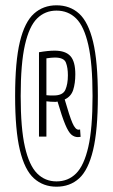

<svg xmlns="http://www.w3.org/2000/svg" viewBox="-20 -912 426 724"><path d="M193 -208Q143 -208 108 -239.5Q73 -271 55 -346Q37 -421 37 -550Q37 -680 55 -754.5Q73 -829 108 -860.5Q143 -892 193 -892Q244 -892 278.5 -860.5Q313 -829 331 -754.5Q349 -680 349 -550Q349 -421 331 -346Q313 -271 278.5 -239.5Q244 -208 193 -208ZM193 -228Q237 -228 267 -258Q297 -288 313 -358Q329 -428 329 -550Q329 -672 313 -742.5Q297 -813 267 -842.5Q237 -872 193 -872Q150 -872 120 -842.5Q90 -813 74 -742.5Q58 -672 58 -550Q58 -428 74 -358Q90 -288 120 -258Q150 -228 193 -228ZM274 -395Q260 -395 249 -404.5Q238 -414 226 -442.5Q214 -471 197 -529Q194 -528 191 -528Q188 -528 185 -528Q178 -528 170.5 -528.5Q163 -529 155 -530V-397H127V-715Q161 -721 186 -721Q227 -721 245.5 -700.5Q264 -680 264 -632Q264 -598 256 -573Q248 -548 224 -537Q242 -474 253 -448.5Q264 -423 276 -423Q280 -423 282 -424L284 -396Q279 -395 274 -395ZM183 -552Q217 -552 226.5 -573.5Q236 -595 236 -628Q236 -657 228.5 -676Q221 -695 187 -695Q174 -695 155 -692V-553Q162 -552 169 -552Q176 -552 183 -552Z"/></svg>

Font: Georama Condensed ExtraLight
Style: Regular
Weight: 200
Width: 3
Designer: Jean-Baptiste Levee
Foundry: Production Type
Version: Version 1.000